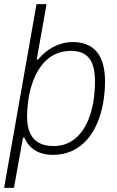

<svg xmlns="http://www.w3.org/2000/svg" viewBox="-24 -743 571 936"><path d="M-4 173H44L88 -72H95C122 -10 175 12 234 12C376 12 454 -101 479 -242C485 -276 488 -311 488 -346C488 -472 436 -538 330 -538C265 -538 203 -504 162 -453H155L203 -723H154ZM238 -31C182 -31 108 -50 108 -174C108 -204 111 -236 116 -268C136 -382 195 -495 321 -495C401 -495 439 -451 439 -346C439 -312 436 -278 431 -245C410 -128 351 -31 238 -31Z"/></svg>

Font: Archivo Thin
Style: Italic
Weight: 100
Italic angle: -10°
Designer: Hector Gatti
Foundry: Omnibus-Type
Version: Version 2.001